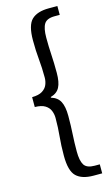

<svg xmlns="http://www.w3.org/2000/svg" viewBox="-143 -843 624 1065"><g transform="rotate(-15 169.0 -310.5)"><path d="M254.9 169.9Q188.5 169.9 156.2 138.9Q124 107.9 124 21Q124 -39.6 128.9 -88.6Q133.8 -137.7 133.8 -193.8Q133.8 -215.8 125.7 -235.8Q117.7 -255.9 96.9 -268.8Q76.2 -281.7 38.1 -282.2V-338.9Q76.2 -339.4 96.9 -352.3Q117.7 -365.2 125.7 -384.8Q133.8 -404.3 133.8 -425.8Q133.8 -482.9 128.9 -532Q124 -581.1 124 -642.1Q124 -729 156.2 -760Q188.5 -791 254.9 -791H304.2V-740.2H274.9Q230 -740.2 214.6 -715.6Q199.2 -690.9 199.2 -637.2Q199.2 -585.9 202.1 -538.8Q205.1 -491.7 205.1 -434.1Q205.1 -379.9 189.9 -351.3Q174.8 -322.8 138.2 -313V-309.1Q174.8 -298.3 189.9 -269.3Q205.1 -240.2 205.1 -187Q205.1 -129.9 202.1 -82.5Q199.2 -35.2 199.2 16.1Q199.2 69.8 214.6 94Q230 118.2 274.9 118.2H304.2V169.9Z"/></g></svg>

Font: `nÑOS CN Regular
Style: Regular
Weight: 400
Designer: Ryoko NISHIZUKA ¬âXZm¬º[P (kana & ideographs); Paul D. Hunt (Latin, Greek & Cyrillic); Wenlong ZHANG _ e¬á¬ü¬ô (bopomof
Foundry: Adobe Systems Incorporated
Version: Version 1.004;PS 1.004;hotconv 1.0.82;makeotf.lib2.5.63406